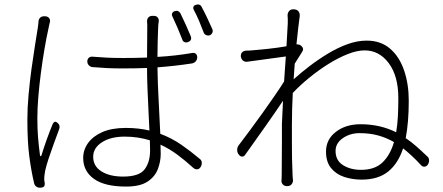

<svg xmlns="http://www.w3.org/2000/svg" viewBox="-20 -826 2040 884"><path d="M189 -751Q201 -750 207 -741.5Q213 -733 209 -722Q208 -715 206.5 -710.5Q205 -706 203 -694Q194 -654 185 -601.5Q176 -549 168.5 -492Q161 -435 156.5 -381Q152 -327 152 -282Q152 -233 155 -195.5Q158 -158 164 -112Q165 -107 167 -106.5Q169 -106 171 -111Q182 -147 196 -186Q210 -225 223 -256Q232 -272 244 -261L245 -260Q258 -250 253 -233Q242 -203 228.5 -166.5Q215 -130 204 -96.5Q193 -63 188 -40Q186 -30 184.5 -17.5Q183 -5 184 5L186 17Q188 36 170 38H165Q155 39 147 33Q139 27 137 17Q124 -37 115 -105.5Q106 -174 106 -275Q106 -329 111.5 -389.5Q117 -450 125 -508.5Q133 -567 141 -616.5Q149 -666 154 -698Q156 -712 156.5 -716.5Q157 -721 157 -726Q160 -753 188 -751ZM785 -775Q802 -780 811 -764Q823 -739 835 -713Q847 -687 858 -660Q866 -640 845 -632Q837 -629 829 -632.5Q821 -636 819 -645Q808 -673 796.5 -700Q785 -727 773 -752Q770 -759 773 -765.5Q776 -772 785 -775ZM883 -804Q891 -807 898.5 -804Q906 -801 909 -793Q922 -769 934 -743.5Q946 -718 958 -691Q961 -683 957.5 -675Q954 -667 945 -663Q937 -661 929 -664.5Q921 -668 918 -676Q907 -705 896 -731Q885 -757 872 -781Q868 -789 871 -795.5Q874 -802 883 -804ZM670 -180Q644 -188 615 -192.5Q586 -197 554 -197Q490 -197 449.5 -171Q409 -145 409 -104Q409 -61 447 -37Q485 -13 547 -13Q621 -13 646 -46.5Q671 -80 671 -133ZM689 -753Q700 -753 706 -745.5Q712 -738 711 -728Q710 -720 709 -713.5Q708 -707 708 -695Q707 -671 706 -635Q705 -599 705 -564Q790 -569 864 -582Q875 -584 881.5 -578.5Q888 -573 888 -562Q888 -552 881.5 -544Q875 -536 864 -534Q786 -522 705 -516Q706 -443 710.5 -362Q715 -281 718 -210Q771 -190 815 -159.5Q859 -129 899 -95Q908 -89 909 -78Q910 -67 903 -56Q897 -47 887.5 -46.5Q878 -46 870 -53Q834 -86 797 -113.5Q760 -141 719 -160L720 -117Q720 -83 707 -48Q694 -13 659.5 10Q625 33 560 33Q462 33 412.5 -2.5Q363 -38 363 -99Q363 -136 385.5 -167.5Q408 -199 451.5 -218Q495 -237 559 -237Q589 -237 616 -234Q643 -231 668 -225Q666 -268 663.5 -318.5Q661 -369 659 -419.5Q657 -470 657 -513Q605 -511 546 -511Q503 -511 473 -512.5Q443 -514 406 -517Q396 -518 389 -525.5Q382 -533 382 -543Q382 -554 389 -560Q396 -566 406 -565Q442 -562 473.5 -560.5Q505 -559 548 -559Q605 -559 657 -561L658 -694Q658 -708 658 -714Q658 -720 657 -728Q657 -739 663.5 -746Q670 -753 681 -753Z M1305 -719Q1305 -733 1305 -739Q1305 -745 1304 -755Q1304 -767 1311.5 -775.5Q1319 -784 1332 -783H1335Q1348 -782 1354.5 -773.5Q1361 -765 1360 -752Q1357 -730 1353 -696.5Q1349 -663 1345 -622Q1361 -622 1369 -613Q1381 -601 1371 -587L1337 -533L1332 -461Q1364 -490 1404.5 -521Q1445 -552 1489.5 -579Q1534 -606 1579.5 -622.5Q1625 -639 1668 -639Q1733 -639 1776 -602Q1819 -565 1840.5 -502Q1862 -439 1862 -362Q1862 -313 1858.5 -270Q1855 -227 1848 -190Q1872 -174 1896 -153Q1920 -132 1946 -107Q1955 -100 1955.5 -88.5Q1956 -77 1949 -67Q1943 -59 1934 -58.5Q1925 -58 1918 -66Q1897 -89 1876.5 -108Q1856 -127 1836 -143Q1813 -73 1767 -36Q1721 1 1645 1Q1602 1 1564.5 -11.5Q1527 -24 1504 -52.5Q1481 -81 1481 -128Q1481 -184 1526.5 -219Q1572 -254 1640 -254Q1730 -254 1804 -217Q1810 -252 1812 -291.5Q1814 -331 1814 -374Q1814 -476 1770 -535Q1726 -594 1659 -594Q1624 -594 1581 -577Q1538 -560 1493 -532Q1448 -504 1405 -469Q1362 -434 1328 -398Q1326 -360 1325 -322.5Q1324 -285 1324 -251Q1324 -203 1324 -167Q1324 -131 1324.5 -97.5Q1325 -64 1327 -20Q1328 -7 1328 -4.5Q1328 -2 1329 4Q1329 15 1322 23Q1315 31 1303 31H1301Q1290 31 1282.5 23.5Q1275 16 1276 4Q1276 -1 1276.5 -4Q1277 -7 1277 -19Q1277 -67 1277.5 -101.5Q1278 -136 1278 -171Q1278 -206 1278 -256L1283 -362Q1246 -307 1199.5 -241Q1153 -175 1110 -115Q1104 -105 1095 -105Q1086 -105 1079 -115L1078 -116Q1072 -124 1072 -136Q1072 -148 1079 -157Q1101 -186 1130 -225Q1159 -264 1189 -306Q1219 -348 1245.5 -386.5Q1272 -425 1288 -451L1296 -566L1120 -542Q1108 -540 1099.5 -546.5Q1091 -553 1089 -565Q1087 -590 1114 -593Q1121 -593 1123.5 -593Q1126 -593 1139 -594Q1167 -596 1213 -601Q1259 -606 1299 -613ZM1794 -172Q1759 -192 1720.5 -202.5Q1682 -213 1635 -213Q1592 -213 1558.5 -190Q1525 -167 1525 -131Q1525 -87 1559.5 -65.5Q1594 -44 1642 -44Q1706 -44 1741.5 -78.5Q1777 -113 1794 -172Z"/></svg>

Font: Chiron GoRound TC L
Style: Regular
Weight: 300
Designer: Ryoko NISHIZUKA 西塚涼子 (kana, bopomofo & ideographs); Paul D. Hunt (Latin, Greek & Cyrillic); Sandoll Communications 산돌커뮤니
Foundry: Adobe
Version: Version 1.000;hotconv 1.1.1;makeotfexe 2.6.0